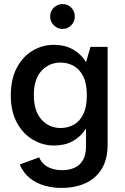

<svg xmlns="http://www.w3.org/2000/svg" viewBox="-20 -726 612 942"><path d="M280 196Q240 196 199.5 185Q159 174 126.5 148Q94 122 77 81L172 46Q184 76 213.5 92.5Q243 109 286 109Q318 109 344.5 97.5Q371 86 386.5 60.5Q402 35 402 -9V-95Q376 -55 337 -33.5Q298 -12 245 -12Q190 -12 141.5 -40.5Q93 -69 63 -124Q33 -179 33 -257Q33 -339 63 -394.5Q93 -450 141 -478Q189 -506 243 -506Q298 -506 338 -483.5Q378 -461 402 -421L424 -496H508V-18Q508 55 479.5 102Q451 149 400 172.5Q349 196 280 196ZM277 -98Q312 -98 341 -113.5Q370 -129 388 -164.5Q406 -200 406 -258Q406 -317 388 -352Q370 -387 341 -403Q312 -419 277 -419Q221 -419 183.5 -378.5Q146 -338 146 -260Q146 -181 183.5 -139.5Q221 -98 277 -98ZM287 -584Q262 -584 244 -602Q226 -620 226 -645Q226 -671 244 -688.5Q262 -706 287 -706Q312 -706 329.5 -688.5Q347 -671 347 -645Q347 -620 329.5 -602Q312 -584 287 -584Z"/></svg>

Font: Atkinson Hyperlegible Next Medium
Style: Regular
Weight: 500
Designer: Elliott Scott, Megan Eiswerth, Linus Boman, Theodore Petrosky, Letters from Sweden
Foundry: Applied Design Works, Letters from Sweden
Version: Version 2.001